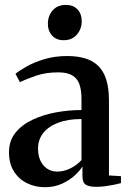

<svg xmlns="http://www.w3.org/2000/svg" viewBox="-20 -770 538 800"><path d="M166.5 10Q126.5 10 92.5 -6.8Q58.5 -23.5 38 -55.8Q17.5 -88 17.5 -136Q17.5 -183.5 44.5 -217Q71.5 -250.5 115.8 -271.2Q160 -292 213.2 -301.8Q266.5 -311.5 319.5 -311.5V-358Q319.5 -394 311 -418.5Q302.5 -443 281.2 -455.8Q260 -468.5 222.5 -468.5Q170.5 -468.5 129.8 -454.5Q89 -440.5 63 -427.5L44.5 -462.5Q60 -475.5 91 -493Q122 -510.5 165 -523.5Q208 -536.5 259 -536.5Q321 -536.5 359.5 -516.8Q398 -497 416 -456Q434 -415 434 -352V-39L484 -36V-7Q473.5 -4 456.5 -0.5Q439.5 3 419.8 5.8Q400 8.5 380.5 8.5Q352 8.5 337.8 -0.2Q323.5 -9 323.5 -36V-76.5Q314 -60 292.2 -39.8Q270.5 -19.5 238.8 -4.8Q207 10 166.5 10ZM218 -55Q245.5 -55 272.5 -68Q299.5 -81 319.5 -103V-274Q262.5 -274 222 -258.5Q181.5 -243 160 -215.5Q138.5 -188 138.5 -151Q138.5 -120.5 149.2 -99Q160 -77.5 178 -66.2Q196 -55 218 -55ZM245 -602.5Q214.5 -602.5 197 -621.8Q179.5 -641 179.5 -670.5Q179.5 -704 199.5 -726.8Q219.5 -749.5 254 -749.5H255Q285.5 -749.5 303 -730.8Q320.5 -712 320.5 -682Q320.5 -649 300.2 -625.8Q280 -602.5 246 -602.5Z"/></svg>

Font: Merriweather 96pt SemiBold
Style: Regular
Weight: 600
Version: Version 2.100